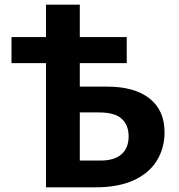

<svg xmlns="http://www.w3.org/2000/svg" viewBox="-20 -798 763 818"><path d="M29 -529V-640H520V-529ZM176 0V-778H320V-114H408Q468 -114 498 -141Q528 -168 528 -217Q528 -265 498.5 -292Q469 -319 402 -319H289V-429H436Q553 -429 617 -378.5Q681 -328 681 -235Q681 -166 647.5 -112.5Q614 -59 548.5 -29.5Q483 0 388 0Z"/></svg>

Font: Ysabeau Office ExtraBold
Style: Regular
Weight: 800
Designer: Christian Thalmann (Catharsis Fonts)
Version: Version 2.001;gftools[0.9.30]; featfreeze: tnum,lnum,ss02